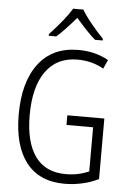

<svg xmlns="http://www.w3.org/2000/svg" viewBox="-62 -993 724 1049"><g transform="rotate(5 300.0 -468.5)"><path d="M50 -345Q50 -524 126.5 -624.5Q203 -725 345 -725Q437 -725 510 -684L488 -635Q424 -672 345 -672Q231 -672 170.5 -587Q110 -502 110 -347Q110 -200 166 -121.5Q222 -43 335 -43Q402 -43 461 -69V-311H315V-364H518V-32Q478 -12 430 -1Q382 10 332 10Q194 10 122 -82Q50 -174 50 -345ZM176 -797Q264 -892 296 -947H352Q369 -917 404.5 -873.5Q440 -830 472 -797V-788H430Q398 -814 338 -882L323 -899Q253 -818 217 -788H176Z"/></g></svg>

Font: Noto Sans Mono UI Light
Style: Regular
Weight: 300
Monospace: yes
Designer: Monotype Design team
Foundry: Monotype Imaging Inc.
Version: Version 1.000